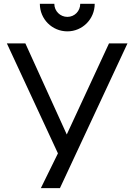

<svg xmlns="http://www.w3.org/2000/svg" viewBox="-20 -975 694 995"><path d="M395.8 -955.2C395.8 -917.7 366.7 -887.5 329.2 -887.5C291.7 -887.5 261.5 -917.7 261.5 -955.2H186.5C186.5 -876 250 -812.5 329.2 -812.5C407.3 -812.5 470.8 -876 470.8 -955.2ZM544.8 -750 326 -278.1 111.5 -750H15.6L280.2 -180.2L191.7 0H290.6L640.6 -750Z"/></svg>

Font: Manrope3 Medium
Style: Regular
Weight: 500
Width: 4
Designer: Mikhail Sharanda
Foundry: Mikhail Sharanda
Version: Version 3.000;PS 003.000;hotconv 1.0.88;makeotf.lib2.5.64775